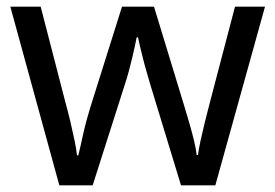

<svg xmlns="http://www.w3.org/2000/svg" viewBox="-20 -557 826 576"><path d="M431 -303Q425 -324 419 -344.5Q413 -365 408.5 -383.5Q404 -402 400 -418Q396 -434 394 -445H390Q388 -434 384.5 -418Q381 -402 376.5 -383Q372 -364 366.5 -343.5Q361 -323 354 -302L258 -1H158L11 -537H102L176 -251Q184 -222 191 -192.5Q198 -163 203.5 -136.5Q209 -110 211 -91H215Q218 -103 222 -121Q226 -139 230.5 -159Q235 -179 240.5 -199Q246 -219 251 -235L346 -537H442L534 -235Q541 -212 548.5 -186Q556 -160 562 -135.5Q568 -111 570 -92H574Q576 -109 581.5 -134.5Q587 -160 594.5 -190.5Q602 -221 610 -251L685 -537H775L626 -1H523Z"/></svg>

Font: Noto Sans Canadian Aboriginal
Style: Regular
Weight: 400
Designer: Monotype Design Team, Typotheque's Kevin King
Foundry: Monotype Imaging Inc.
Version: Version 2.002